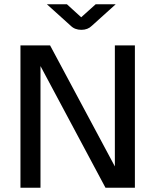

<svg xmlns="http://www.w3.org/2000/svg" viewBox="-20 -881 729 901"><path d="M362 -741Q331 -741 312 -760L200 -861H294L361 -800L429 -861H523L411 -760Q392 -741 362 -741ZM76 0V-668H215L519 -100V-668H613V0H475L170 -571V0Z"/></svg>

Font: Atkinson Hyperlegible Pro
Style: Regular
Weight: 400
Designer: Elliott Scott, Megan Eiswerth, Linus Boman, Theodore Petrosky, Jacob Perez
Foundry: Braille Institute
Version: Version 1.5.1